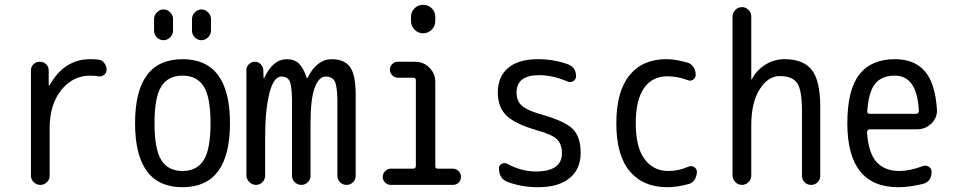

<svg xmlns="http://www.w3.org/2000/svg" viewBox="-20 -780 4040 810"><path d="M150.4 0Q133.8 0 122.1 -11.7Q110.4 -23.4 110.4 -39.1V-482.4Q110.4 -498 121.1 -508.8Q131.8 -519.5 147.9 -519.5Q164.1 -519.5 174.8 -508.8Q185.5 -498 185.5 -482.4V-420.9Q185.5 -419.9 186.5 -419.9Q188.5 -419.9 189.5 -420.9Q251 -530.3 360.4 -530.3Q384.8 -530.3 396.5 -528.3Q411.1 -526.4 420.4 -513.7Q429.7 -501 429.7 -485.4Q429.7 -472.7 419.4 -464.4Q409.2 -456.1 396.5 -458Q378.9 -460.9 360.4 -460.9Q287.1 -460.9 238.3 -399.9Q189.5 -338.9 189.5 -240.2V-39.1Q189.5 -22.5 177.7 -11.2Q166 0 150.4 0Z M839.4 -415.5Q810.5 -460.9 750 -460.9Q689.5 -460.9 660.6 -415.5Q631.8 -370.1 631.8 -260.3Q631.8 -150.4 660.6 -104.5Q689.5 -58.6 750 -58.6Q810.5 -58.6 839.4 -104.5Q868.2 -150.4 868.2 -260.3Q868.2 -370.1 839.4 -415.5ZM950.2 -260.3Q950.2 9.8 750 9.8Q549.8 9.8 549.8 -260.3Q549.8 -530.3 750 -530.3Q950.2 -530.3 950.2 -260.3ZM790 -700.2Q790 -715.8 802.2 -728Q814.5 -740.2 830.1 -740.2Q845.7 -740.2 857.9 -728Q870.1 -715.8 870.1 -700.2V-650.4Q870.1 -634.8 857.9 -622.6Q845.7 -610.4 830.1 -610.4Q814.5 -610.4 802.2 -622.1Q790 -633.8 790 -650.4ZM629.9 -700.2Q629.9 -715.8 642.1 -728Q654.3 -740.2 669.9 -740.2Q685.5 -740.2 697.8 -728Q710 -715.8 710 -700.2V-650.4Q710 -634.8 697.8 -622.6Q685.5 -610.4 669.9 -610.4Q654.3 -610.4 642.1 -622.1Q629.9 -633.8 629.9 -650.4Z M1019.5 -40V-485.4Q1019.5 -499 1030.3 -509.3Q1041 -519.5 1055.2 -519.5Q1069.3 -519.5 1079.6 -509.3Q1089.8 -499 1090.8 -485.4L1091.8 -451.2Q1091.8 -450.2 1092.8 -450.2Q1094.7 -450.2 1094.7 -451.2Q1130.9 -530.3 1190.4 -530.3Q1221.7 -530.3 1240.7 -512.2Q1259.8 -494.1 1274.4 -451.2Q1274.4 -450.2 1275.4 -450.2Q1277.3 -450.2 1277.3 -451.2Q1316.4 -530.3 1379.9 -530.3Q1432.6 -530.3 1456.5 -497.6Q1480.5 -464.8 1480.5 -379.9V-38.1Q1480.5 -22.5 1469.2 -11.2Q1458 0 1441.9 0Q1425.8 0 1414.6 -11.2Q1403.3 -22.5 1403.3 -38.1V-360.4Q1402.3 -418.9 1391.6 -438Q1380.9 -457 1353.5 -457Q1325.2 -457 1307.6 -409.7Q1290 -362.3 1290 -259.8V-38.1Q1290 -22.5 1278.3 -11.2Q1266.6 0 1251 0Q1235.4 0 1223.6 -11.2Q1211.9 -22.5 1211.9 -38.1V-360.4Q1210.9 -418.9 1201.7 -438Q1192.4 -457 1168 -457Q1148.4 -457 1133.8 -433.1Q1119.1 -409.2 1108.9 -349.6Q1098.6 -290 1098.6 -200.2V-40Q1098.6 -23.4 1087.4 -11.7Q1076.2 0 1060.1 0Q1043.9 0 1031.7 -12.2Q1019.5 -24.4 1019.5 -40Z M1628.9 0Q1615.2 0 1605 -9.8Q1594.7 -19.5 1594.7 -33.7Q1594.7 -47.9 1605 -58.1Q1615.2 -68.4 1628.9 -68.4H1722.7Q1733.4 -68.4 1734.4 -79.1V-441.4Q1734.4 -452.1 1722.7 -452.1H1659.2Q1645.5 -452.1 1635.3 -461.9Q1625 -471.7 1625 -485.8Q1625 -500 1634.8 -509.8Q1644.5 -519.5 1659.2 -519.5H1731.4Q1766.6 -519.5 1791.5 -494.6Q1816.4 -469.7 1816.4 -434.6V-79.1Q1816.4 -68.4 1827.1 -68.4H1890.6Q1904.3 -68.4 1914.6 -58.1Q1924.8 -47.9 1924.8 -33.7Q1924.8 -19.5 1915 -9.8Q1905.3 0 1890.6 0ZM1713.9 -709Q1713.9 -730.5 1729 -745.1Q1744.1 -759.8 1765.1 -759.8Q1786.1 -759.8 1801.3 -745.1Q1816.4 -730.5 1816.4 -709V-691.4Q1816.4 -669.9 1801.3 -654.8Q1786.1 -639.6 1765.1 -639.6Q1744.1 -639.6 1729 -654.8Q1713.9 -669.9 1713.9 -691.4Z M2245.1 -230.5Q2153.3 -256.8 2116.7 -292.5Q2080.1 -328.1 2080.1 -389.6Q2080.1 -456.1 2123.5 -493.2Q2167 -530.3 2250 -530.3Q2316.4 -530.3 2376 -508.8Q2410.2 -496.1 2410.2 -458Q2410.2 -445.3 2398.9 -438Q2387.7 -430.7 2376 -435.5Q2312.5 -462.9 2254.9 -462.9Q2159.2 -462.9 2159.2 -389.6Q2159.2 -355.5 2180.2 -335.4Q2201.2 -315.4 2254.9 -299.8Q2360.4 -270.5 2395 -237.3Q2429.7 -204.1 2429.7 -135.3Q2429.7 -66.4 2382.8 -28.3Q2335.9 9.8 2250 9.8Q2179.7 9.8 2121.1 -12.7Q2085 -26.4 2085 -70.3Q2085 -83 2096.7 -88.9Q2108.4 -94.7 2120.1 -88.9Q2179.7 -56.6 2240.2 -56.6Q2351.6 -56.6 2350.6 -134.8Q2350.6 -171.9 2329.6 -192.4Q2308.6 -212.9 2245.1 -230.5Z M2794.9 9.8Q2693.4 9.8 2636.7 -57.6Q2580.1 -125 2580.1 -259.8Q2580.1 -393.6 2635.3 -461.9Q2690.4 -530.3 2790 -530.3Q2829.1 -530.3 2877.9 -516.6Q2894.5 -512.7 2904.8 -498Q2915 -483.4 2915 -464.8Q2915 -451.2 2903.8 -443.8Q2892.6 -436.5 2879.9 -442.4Q2838.9 -458 2794.9 -458Q2731.4 -458 2696.8 -408.2Q2662.1 -358.4 2662.1 -259.8Q2662.1 -159.2 2699.2 -108.9Q2736.3 -58.6 2799.8 -58.6Q2842.8 -58.6 2884.8 -77.1Q2896.5 -82 2908.2 -75.2Q2919.9 -68.4 2919.9 -54.7Q2919.9 -37.1 2910.2 -22Q2900.4 -6.8 2882.8 -2.9Q2834 9.8 2794.9 9.8Z M3070.3 -40V-710Q3070.3 -725.6 3082 -737.8Q3093.8 -750 3109.9 -750Q3126 -750 3137.7 -738.3Q3149.4 -726.6 3149.4 -710V-446.3Q3149.4 -445.3 3150.4 -445.3Q3152.3 -445.3 3152.3 -446.3Q3171.9 -484.4 3209 -507.3Q3246.1 -530.3 3290 -530.3Q3369.1 -530.3 3404.8 -484.9Q3440.4 -439.5 3440.4 -330.1V-38.1Q3440.4 -22.5 3429.2 -11.2Q3418 0 3401.9 0Q3385.7 0 3374.5 -11.2Q3363.3 -22.5 3363.3 -38.1V-311.5Q3363.3 -399.4 3343.3 -429.2Q3323.2 -459 3269.5 -459Q3219.7 -459 3184.6 -402.8Q3149.4 -346.7 3149.4 -252V-40Q3149.4 -23.4 3137.7 -11.7Q3126 0 3109.9 0Q3093.8 0 3082 -12.2Q3070.3 -24.4 3070.3 -40Z M3754.9 -460.9Q3700.2 -460.9 3672.4 -427.2Q3644.5 -393.6 3638.7 -310.5Q3638.7 -299.8 3649.4 -299.8H3844.7Q3855.5 -299.8 3856.4 -311.5Q3849.6 -460.9 3754.9 -460.9ZM3769.5 9.8Q3554.7 9.8 3554.7 -259.8Q3554.7 -400.4 3605 -465.3Q3655.3 -530.3 3754.9 -530.3Q3836.9 -530.3 3880.9 -480.5Q3924.8 -430.7 3932.6 -320.3Q3935.5 -285.2 3910.2 -259.8Q3884.8 -234.4 3847.7 -234.4H3649.4Q3638.7 -234.4 3637.7 -221.7Q3643.6 -134.8 3677.7 -96.7Q3711.9 -58.6 3775.4 -58.6Q3816.4 -58.6 3873 -79.1Q3886.7 -84 3898.4 -76.7Q3910.2 -69.3 3910.2 -54.7Q3910.2 -13.7 3873 -3.9Q3814.5 9.8 3769.5 9.8Z"/></svg>

Font: Rounded-X Mgen+ 1m regular
Style: Regular
Weight: 400
Designer: [Source Han Sans]
Ryoko NISHIZUKA  (kana & ideographs); Paul D. Hunt (Latin, Greek & Cyrillic); Wenlong ZHANG  (bopomofo
Version: Version 1.059.20150602